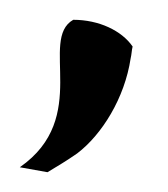

<svg xmlns="http://www.w3.org/2000/svg" viewBox="-27 -106 170 194"><path d="M-7 63 21 68C31 62 41 56 51 49C76 30 99 -7 105 -47C106 -51 106 -55 107 -59C96 -75 73 -86 47 -86C12 -66 65 13 -7 63Z"/></svg>

Font: Rabbid Highway Sign II Hop
Style: Regular
Weight: 400
Foundry: Cannot Into Space Fonts
Version: Version 0.277